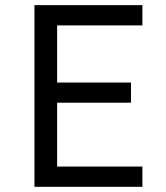

<svg xmlns="http://www.w3.org/2000/svg" viewBox="-20 -720 640 740"><path d="M112.8 0V-700.2H528.8V-622.1H200.2V-401.9H484.9V-324.2H200.2V-78.1H528.8V0Z"/></svg>

Font: CommitMono
Style: Regular
Weight: 400
Monospace: yes
Designer: Eigil Nikolajsen
Foundry: Eigil Nikolajsen
Version: Version 1.143